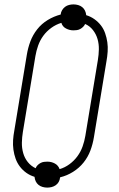

<svg xmlns="http://www.w3.org/2000/svg" viewBox="-20 -804 540 873"><path d="M195 49Q184 49 173.5 46Q163 43 155 36.5Q147 30 142.5 20.5Q138 11 137 0Q117 -6 100 -18Q83 -30 70.5 -46.5Q58 -63 51 -82.5Q44 -102 41 -123.5Q38 -145 39.5 -167Q41 -189 45 -210L102 -555Q107 -586 118 -615.5Q129 -645 149 -670.5Q169 -696 197 -713Q225 -730 256 -738Q256 -738 256 -738.5Q256 -739 256 -739Q257 -749 262.5 -758Q268 -767 276 -773Q284 -779 294 -781.5Q304 -784 314 -784Q325 -784 335.5 -781Q346 -778 354 -771.5Q362 -765 366.5 -755.5Q371 -746 372 -735Q392 -729 409 -717Q426 -705 438.5 -689Q451 -673 458 -653Q465 -633 468 -612Q471 -591 469.5 -569Q468 -547 464 -525L407 -180Q402 -149 391 -119.5Q380 -90 360 -65Q340 -40 312 -22.5Q284 -5 254 2Q253 3 253 3.5Q253 4 253 4Q252 14 247 23Q242 32 233.5 38Q225 44 215 46.5Q205 49 195 49ZM251 -35Q275 -42 296 -57.5Q317 -73 332 -93.5Q347 -114 355.5 -138Q364 -162 368 -186L425 -531Q429 -555 429.5 -579.5Q430 -604 423.5 -626.5Q417 -649 402.5 -667.5Q388 -686 367 -695Q364 -688 358 -682Q352 -676 344.5 -672Q337 -668 329 -667Q321 -666 314 -666Q296 -666 280 -674.5Q264 -683 259 -700Q235 -693 213.5 -677.5Q192 -662 177 -641.5Q162 -621 153.5 -597Q145 -573 141 -549L84 -204Q80 -180 79.5 -155.5Q79 -131 85.5 -108Q92 -85 106.5 -67Q121 -49 142 -39Q145 -47 151 -53Q157 -59 164.5 -63Q172 -67 180 -68Q188 -69 195 -69Q214 -69 229.5 -60.5Q245 -52 251 -35Z"/></svg>

Font: Iosevka Slab Extralight
Style: Italic
Weight: 200
Italic angle: -9°
Monospace: yes
Designer: Belleve Invis
Foundry: Belleve Invis
Version: Version 11.1.1; ttfautohint (v1.8.3)